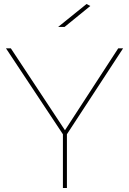

<svg xmlns="http://www.w3.org/2000/svg" viewBox="-20 -941 646 961"><path d="M314.9 0H294.9V-269L9.8 -699.2H34.2L305.2 -289.1L571.8 -699.2H596.2L314.9 -269ZM303.2 -806.2H271L413.1 -920.9L432.1 -911.1Z"/></svg>

Font: Montserrat-Hairline
Style: Regular
Weight: 250
Designer: Julieta Ulanovsky
Foundry: Julieta Ulanovsky
Version: Version 1.000;PS 002.000;hotconv 1.0.70;makeotf.lib2.5.58329